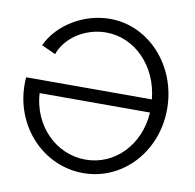

<svg xmlns="http://www.w3.org/2000/svg" viewBox="-80 -797 897 884"><g transform="rotate(10 368.5 -354.5)"><path d="M29 -350C29 -153 178 6 365 6C549 6 695 -151 695 -351C695 -553 547 -715 365 -715C243 -715 124 -643 77 -541L143 -511C172 -593 262 -650 358 -650C493 -650 604 -536 618 -383H31C29 -377 29 -363 29 -350ZM620 -322C611 -170 502 -57 365 -57C226 -57 113 -171 104 -322Z"/></g></svg>

Font: FIGSv2-sans-serif
Style: Regular
Weight: 400
Designer: Matt McInerney, Pablo Impallari, Rodrigo Fuenzalida,Mirko Velimirovic
Foundry: Matt McInerney, Pablo Impallari, Rodrigo Fuenzalida
Version: Version 4.021;hotconv 1.0.109;makeotfexe 2.5.65596